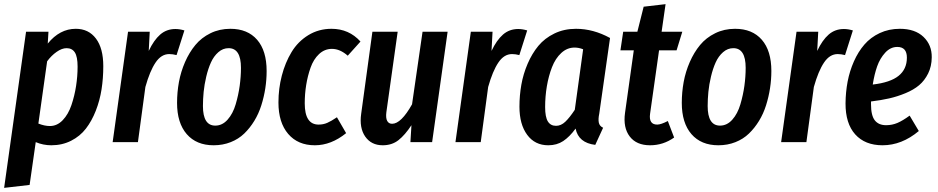

<svg xmlns="http://www.w3.org/2000/svg" viewBox="-32 -681 4494 920"><path d="M-12.2 219.2 92.8 -528.8H200.2L196.8 -472.2Q254.4 -543 331.1 -543Q392.6 -543 427.7 -496.3Q462.9 -449.7 462.9 -363.8Q462.9 -306.2 454.6 -252.9Q446.3 -199.7 427 -150.4Q407.7 -101.1 379.6 -64.7Q351.6 -28.3 308.8 -6.6Q266.1 15.1 213.9 15.1Q174.8 15.1 139.2 0L109.9 205.1ZM207 -77.1Q241.7 -77.1 268.6 -105.2Q295.4 -133.3 310.3 -177.5Q325.2 -221.7 332.5 -268.8Q339.8 -315.9 339.8 -361.8Q339.8 -409.2 326.7 -429.7Q313.5 -450.2 287.1 -450.2Q264.6 -450.2 239.3 -432.4Q213.9 -414.6 193.8 -387.2L151.9 -88.9Q181.6 -77.1 207 -77.1Z M808.6 -542Q828.6 -542 851.6 -535.2L814 -417Q795.4 -421.9 778.8 -421.9Q740.7 -421.9 713.4 -381.3Q686 -340.8 664.6 -264.2L628.9 0H507.8L581.5 -528.8H685.5L680.7 -437Q705.1 -488.8 735.6 -515.4Q766.1 -542 808.6 -542Z M991.7 15.1Q909.2 15.1 862.8 -38.3Q816.4 -91.8 816.4 -188Q816.4 -238.8 825.4 -288.1Q834.5 -337.4 854.7 -383.8Q875 -430.2 904.1 -465.3Q933.1 -500.5 976.3 -521.7Q1019.5 -543 1071.8 -543Q1154.3 -543 1200 -490.5Q1245.6 -438 1245.6 -340.8Q1245.6 -299.3 1239.3 -258.1Q1232.9 -216.8 1220.2 -176.5Q1207.5 -136.2 1186.5 -101.8Q1165.5 -67.4 1138.2 -41Q1110.8 -14.6 1073.2 0.2Q1035.6 15.1 991.7 15.1ZM999.5 -79.1Q1033.2 -79.1 1058.6 -107.7Q1084 -136.2 1097.2 -180.9Q1110.4 -225.6 1116.5 -269.8Q1122.6 -314 1122.6 -356Q1122.6 -450.2 1063.5 -450.2Q1036.1 -450.2 1014.2 -430.9Q992.2 -411.6 978.8 -381.8Q965.3 -352.1 956.3 -314Q947.3 -275.9 943.8 -240.7Q940.4 -205.6 940.4 -172.9Q940.4 -79.1 999.5 -79.1Z M1556.6 -543Q1640.1 -543 1695.3 -481.9L1634.3 -414.1Q1597.2 -446.8 1558.6 -446.8Q1523.4 -446.8 1496.8 -421.9Q1470.2 -397 1456.1 -356.7Q1441.9 -316.4 1435.1 -273.4Q1428.2 -230.5 1428.2 -186Q1428.2 -84 1494.6 -84Q1517.1 -84 1536.1 -92.3Q1555.2 -100.6 1582.5 -119.1L1626.5 -43Q1554.7 15.1 1476.6 15.1Q1395.5 15.1 1348.9 -39.3Q1302.2 -93.8 1302.2 -189.9Q1302.2 -256.8 1318.4 -318.8Q1334.5 -380.9 1365 -431.4Q1395.5 -481.9 1445.3 -512.5Q1495.1 -543 1556.6 -543Z M1801.8 15.1Q1747.1 15.1 1718 -26.6Q1689 -68.4 1698.7 -136.2L1752.4 -528.8H1873.5L1819.3 -143.1Q1815.9 -115.7 1823.2 -101.8Q1830.6 -87.9 1846.7 -87.9Q1890.1 -87.9 1942.4 -181.2L1992.7 -528.8H2112.8L2038.6 0H1934.6L1939.5 -81.1Q1908.7 -34.2 1877.4 -9.5Q1846.2 15.1 1801.8 15.1Z M2451.2 -542Q2471.2 -542 2494.1 -535.2L2456.5 -417Q2438 -421.9 2421.4 -421.9Q2383.3 -421.9 2356 -381.3Q2328.6 -340.8 2307.1 -264.2L2271.5 0H2150.4L2224.1 -528.8H2328.1L2323.2 -437Q2347.7 -488.8 2378.2 -515.4Q2408.7 -542 2451.2 -542Z M2728 -543Q2811 -543 2891.1 -499L2839.4 -136.2Q2834 -110.8 2837.2 -94Q2840.3 -77.1 2857.9 -68.8L2820.3 13.2Q2739.7 3.4 2726.1 -64.9Q2697.3 -25.4 2666.7 -5.1Q2636.2 15.1 2595.2 15.1Q2530.8 15.1 2493.9 -35.2Q2457 -85.4 2457 -169.9Q2457 -223.6 2466.1 -274.9Q2475.1 -326.2 2496.1 -375.2Q2517.1 -424.3 2547.6 -461.2Q2578.1 -498 2624.5 -520.5Q2670.9 -543 2728 -543ZM2721.2 -453.1Q2685.5 -453.1 2657.5 -427.2Q2629.4 -401.4 2613 -359.1Q2596.7 -316.9 2588.4 -268.1Q2580.1 -219.2 2580.1 -168Q2580.1 -120.6 2593 -99.4Q2606 -78.1 2632.3 -78.1Q2656.2 -78.1 2676.8 -97.7Q2697.3 -117.2 2722.2 -154.8L2762.2 -444.8Q2741.7 -453.1 2721.2 -453.1Z M3126 -439.9 3083 -136.2Q3075.7 -84 3117.2 -84Q3134.8 -84 3168 -101.1L3198.2 -22Q3146 15.1 3083 15.1Q3017.6 15.1 2985.4 -27.1Q2953.1 -69.3 2962.9 -140.1L3004.9 -439.9H2940.9L2954.1 -528.8H3022L3052.2 -648.9L3157.2 -661.1L3138.2 -528.8H3237.3L3210 -439.9Z M3410.2 15.1Q3327.6 15.1 3281.2 -38.3Q3234.9 -91.8 3234.9 -188Q3234.9 -238.8 3243.9 -288.1Q3252.9 -337.4 3273.2 -383.8Q3293.5 -430.2 3322.5 -465.3Q3351.6 -500.5 3394.8 -521.7Q3438 -543 3490.2 -543Q3572.8 -543 3618.4 -490.5Q3664.1 -438 3664.1 -340.8Q3664.1 -299.3 3657.7 -258.1Q3651.4 -216.8 3638.7 -176.5Q3626 -136.2 3605 -101.8Q3584 -67.4 3556.6 -41Q3529.3 -14.6 3491.7 0.2Q3454.1 15.1 3410.2 15.1ZM3418 -79.1Q3451.7 -79.1 3477.1 -107.7Q3502.4 -136.2 3515.6 -180.9Q3528.8 -225.6 3534.9 -269.8Q3541 -314 3541 -356Q3541 -450.2 3481.9 -450.2Q3454.6 -450.2 3432.6 -430.9Q3410.6 -411.6 3397.2 -381.8Q3383.8 -352.1 3374.8 -314Q3365.7 -275.9 3362.3 -240.7Q3358.9 -205.6 3358.9 -172.9Q3358.9 -79.1 3418 -79.1Z M4011.7 -542Q4031.7 -542 4054.7 -535.2L4017.1 -417Q3998.5 -421.9 3981.9 -421.9Q3943.8 -421.9 3916.5 -381.3Q3889.2 -340.8 3867.7 -264.2L3832 0H3710.9L3784.7 -528.8H3888.7L3883.8 -437Q3908.2 -488.8 3938.7 -515.4Q3969.2 -542 4011.7 -542Z M4279.8 -543Q4352.5 -543 4393.1 -504.2Q4433.6 -465.3 4432.6 -405.8Q4432.1 -362.8 4415.3 -328.9Q4398.4 -294.9 4372.1 -272.7Q4345.7 -250.5 4306.6 -234.4Q4267.6 -218.3 4228.8 -209.5Q4189.9 -200.7 4141.6 -194.8V-181.2Q4141.6 -127.4 4159.9 -104.2Q4178.2 -81.1 4213.9 -81.1Q4242.7 -81.1 4268.3 -92Q4293.9 -103 4326.7 -127L4370.6 -53.2Q4289.1 15.1 4196.8 15.1Q4112.8 15.1 4065.9 -37.1Q4019 -89.4 4019.5 -186Q4020 -239.7 4029.5 -290Q4039.1 -340.3 4059.6 -386.7Q4080.1 -433.1 4109.9 -467.5Q4139.6 -502 4183.3 -522.5Q4227.1 -543 4279.8 -543ZM4149.9 -275.9Q4233.9 -285.6 4273.7 -317.6Q4313.5 -349.6 4313.5 -404.8Q4313.5 -456.1 4267.6 -456.1Q4234.9 -456.1 4209.7 -428.7Q4184.6 -401.4 4171.1 -363.3Q4157.7 -325.2 4149.9 -275.9Z"/></svg>

Font: Fira Sans Compressed Medium
Style: Italic
Weight: 500
Width: 3
Italic angle: -8°
Designer: Carrois Corporate & Edenspiekermann AG
Foundry: Carrois Corporate GbR & Edenspiekermann AG
Version: Version 4.203;PS 004.203;hotconv 1.0.88;makeotf.lib2.5.64775